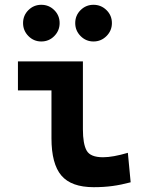

<svg xmlns="http://www.w3.org/2000/svg" viewBox="-20 -775 626 805"><path d="M373 9.8Q278.8 9.8 237.3 -39.1Q195.8 -87.9 195.8 -195.3V-517.6H327.6V-232.9Q327.6 -171.4 343.3 -143.6Q358.9 -115.7 412.1 -115.7Q453.1 -115.7 516.1 -134.3L527.8 -10.7Q487.8 0 451.4 4.9Q415 9.8 373 9.8ZM55.2 -396V-517.6H218.8V-396ZM371.9 -601.1Q340.5 -601.1 317.9 -623.8Q295.4 -646.6 295.4 -678.2Q295.4 -710.4 317.9 -732.7Q340.5 -754.9 371.9 -754.9Q403.8 -754.9 426.5 -732.6Q449.2 -710.3 449.2 -678.2Q449.2 -646.6 426.5 -623.8Q403.8 -601.1 371.9 -601.1ZM153.1 -601.1Q121.6 -601.1 99.1 -623.8Q76.7 -646.6 76.7 -678.2Q76.7 -710.4 99.2 -732.7Q121.7 -754.9 153.1 -754.9Q185.1 -754.9 207.5 -732.6Q230 -710.3 230 -678.2Q230 -646.6 207.6 -623.8Q185.2 -601.1 153.1 -601.1Z"/></svg>

Font: Cascadia Code
Style: Regular
Weight: 400
Monospace: yes
Designer: Aaron Bell
Foundry: Saja Typeworks
Version: Version 2106.017